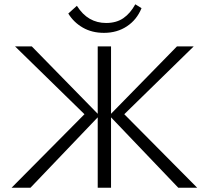

<svg xmlns="http://www.w3.org/2000/svg" viewBox="-20 -874 972 894"><path d="M810 0 489 -336 804 -658H882L535 -319L540 -361L898 0ZM34 0 392 -361 397 -319 50 -658H128L443 -336L122 0ZM435 0V-658H497V0ZM464 -721Q408 -721 365.5 -745.5Q323 -770 298 -811L338 -847Q364 -806 398 -786.5Q432 -767 474 -767Q522 -767 554.5 -789.5Q587 -812 610 -854L639 -836Q617 -782 571 -751.5Q525 -721 464 -721Z"/></svg>

Font: Ysabeau Office Light
Style: Regular
Weight: 300
Designer: Christian Thalmann (Catharsis Fonts)
Version: Version 2.001;gftools[0.9.30]; featfreeze: tnum,lnum,ss02